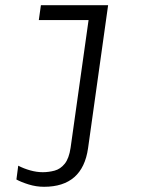

<svg xmlns="http://www.w3.org/2000/svg" viewBox="-20 -531 640 737"><path d="M149 186Q119 186 90 177Q61 168 43 158L50 105Q71 116 96 123Q121 130 144 130Q167 130 189.5 124Q212 118 228.5 97.5Q245 77 251 36L320 -454H129L137 -511H395L318 38Q297 186 149 186Z"/></svg>

Font: Chivo Mono Medium ExtraLight
Style: Italic
Weight: 250
Italic angle: -8.05°
Monospace: yes
Version: Version 1.008